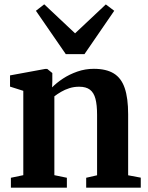

<svg xmlns="http://www.w3.org/2000/svg" viewBox="-20 -870 686 890"><path d="M88 -58V-449L26.5 -468.5V-520.5L189.5 -550.5H199L222.5 -531.5V-493L221.5 -465Q242 -486 272 -505.8Q302 -525.5 338.5 -538.2Q375 -551 415 -551Q472.5 -551 507.5 -529.5Q542.5 -508 558.2 -461.5Q574 -415 574 -340.5V-57.5L632.5 -46.5V0H379.5V-46L430 -57.5V-338Q430 -383.5 422.5 -412Q415 -440.5 397 -454.2Q379 -468 347 -468Q322.5 -468 301.5 -461.2Q280.5 -454.5 263 -444.2Q245.5 -434 232 -423.5V-58L290 -46V0H30.5V-46ZM285 -619 146.5 -820 185 -850 328 -715.5 470.5 -849.5 509.5 -820 371.5 -619Z"/></svg>

Font: Merriweather 60pt
Style: Bold
Weight: 700
Version: Version 2.100